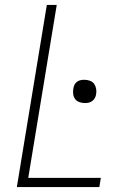

<svg xmlns="http://www.w3.org/2000/svg" viewBox="-20 -755 540 775"><path d="M48 0 169 -735H209L94 -37H387L381 0ZM322 -339Q311 -339 300 -343Q289 -347 283 -355.5Q277 -364 275.5 -375Q274 -386 276 -397Q277 -405 280.5 -412.5Q284 -420 291 -425Q298 -430 305.5 -431.5Q313 -433 321 -433Q332 -433 343 -429Q354 -425 360 -416.5Q366 -408 368 -397Q370 -386 368 -375Q367 -367 363 -359.5Q359 -352 352 -347Q345 -342 337.5 -340.5Q330 -339 322 -339Z"/></svg>

Font: Iosevka Term Curly XLt Obl
Style: Regular
Weight: 200
Italic angle: -9°
Designer: Belleve Invis
Foundry: Belleve Invis
Version: Version 32.3.0